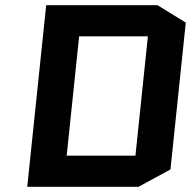

<svg xmlns="http://www.w3.org/2000/svg" viewBox="-20 -720 755 740"><path d="M637 -67 514 0H85L158 -700H587L696 -633ZM285 -580 237 -120H502L550 -580Z"/></svg>

Font: Quantico
Style: Bold Italic
Weight: 700
Italic angle: -12°
Designer: Matt Desmond
Foundry: MADtype
Version: Version 2.002